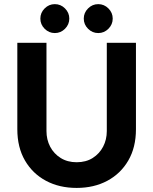

<svg xmlns="http://www.w3.org/2000/svg" viewBox="-20 -910 752 942"><path d="M356 12Q271 12 205.5 -23Q140 -58 102.5 -122.5Q65 -187 65 -276V-700H208V-267Q208 -225 226 -190.5Q244 -156 277.5 -135Q311 -114 356 -114Q402 -114 435 -135Q468 -156 486 -190.5Q504 -225 504 -267V-700H647V-276Q647 -187 609.5 -122.5Q572 -58 506.5 -23Q441 12 356 12ZM462 -747.8Q433.1 -747.8 412.1 -768.8Q391 -789.9 391 -818.8Q391 -847.6 412.1 -868.7Q433.1 -889.7 462 -889.7Q490.9 -889.7 511.9 -868.7Q533 -847.6 533 -818.8Q533 -789.9 511.9 -768.8Q490.9 -747.8 462 -747.8ZM249 -747.8Q220.1 -747.8 199.1 -768.8Q178 -789.9 178 -818.8Q178 -847.6 199.1 -868.7Q220.1 -889.7 249 -889.7Q277.9 -889.7 298.9 -868.7Q320 -847.6 320 -818.8Q320 -789.9 298.9 -768.8Q277.9 -747.8 249 -747.8Z"/></svg>

Font: MuseoModerno SemiBold
Style: Regular
Weight: 600
Designer: Pablo Cosgaya, Héctor Gatti, Marcela Romero, and the Authors of The MuseoModerno Project.
Foundry: Omnibus-Type Team
Version: Version 1.001